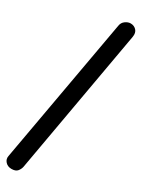

<svg xmlns="http://www.w3.org/2000/svg" viewBox="-374 -1028 1096 1484"><g transform="rotate(30 174.0 -285.5)"><path d="M57 432Q23 432 2.5 409.5Q-18 387 -12 357L219.5 -939.5Q224 -969 247.2 -986Q270.5 -1003 294 -1003Q325 -1003 345.2 -981.5Q365.5 -960 359 -921.5L130 372Q125 394.5 109.5 413.2Q94 432 57 432Z"/></g></svg>

Font: Edu AU VIC WA NT Pre
Style: Bold
Weight: 700
Designer: Tina and Corey Anderson, Eben Sorkin, Mirko Velimirovic
Foundry: Google for Education
Version: Version 1.001